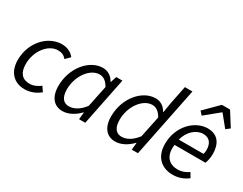

<svg xmlns="http://www.w3.org/2000/svg" viewBox="-83 -1211 2142 1694"><g transform="rotate(30 988.0 -364.0)"><path d="M216 12C285 12 338 -18 372 -46L339 -94C312 -72 271 -52 231 -52C154 -52 116 -100 116 -188C116 -321 206 -434 303 -434C343 -434 367 -422 390 -395L434 -439C409 -472 367 -498 308 -498C167 -498 37 -364 37 -183C37 -59 110 12 216 12Z M602 12C663 12 723 -22 771 -72H774L767 0H830L928 -486H865L846 -425H842C819 -469 777 -498 725 -498C590 -498 462 -351 462 -164C462 -50 517 12 602 12ZM630 -53C576 -53 542 -92 542 -176C542 -310 631 -433 728 -433C765 -433 799 -413 827 -362L782 -145C735 -82 681 -53 630 -53Z M1139 12C1200 12 1260 -22 1308 -72H1311L1304 0H1367L1511 -712H1434L1396 -522L1380 -427H1376C1353 -470 1314 -498 1262 -498C1127 -498 999 -351 999 -164C999 -50 1054 12 1139 12ZM1167 -53C1113 -53 1079 -92 1079 -176C1079 -310 1168 -433 1265 -433C1302 -433 1336 -413 1364 -362L1319 -145C1271 -82 1218 -53 1167 -53Z M1727 12C1789 12 1841 -11 1879 -41L1851 -88C1821 -66 1783 -50 1741 -50C1658 -50 1593 -102 1610 -225H1925C1932 -243 1943 -283 1943 -322C1943 -422 1901 -498 1792 -498C1665 -498 1532 -374 1532 -191C1532 -61 1609 12 1727 12ZM1619 -284C1642 -376 1712 -436 1783 -436C1853 -436 1877 -384 1877 -329C1877 -312 1875 -298 1871 -284ZM1688 -568 1830 -684H1834L1928 -568L1967 -599L1878 -740H1795L1657 -602Z"/></g></svg>

Font: Source Sans Pro
Style: Italic
Weight: 400
Italic angle: -11°
Designer: Paul D. Hunt
Foundry: Adobe Systems Incorporated
Version: Version 3.006;hotconv 1.0.111;makeotfexe 2.5.65597